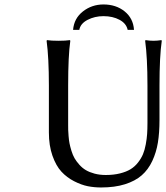

<svg xmlns="http://www.w3.org/2000/svg" viewBox="-20 -827 742 857"><path d="M638.2 -444.8Q638.2 -569.8 627.9 -645L629.9 -647.9Q648.4 -645 665 -645Q681.6 -645 700.2 -647.9L702.1 -645Q691.9 -575.2 691.9 -444.8V-291Q691.9 -234.9 684.8 -190.9Q677.7 -147 659.7 -108.4Q641.6 -69.8 612.5 -44.4Q583.5 -19 537.8 -4.6Q492.2 9.8 431.2 9.8Q400.9 9.8 372.1 4.2Q343.3 -1.5 310.8 -18.1Q278.3 -34.7 254.2 -60.8Q230 -86.9 214.1 -132.1Q198.2 -177.2 198.2 -235.8V-444.8Q198.2 -569.8 188 -645L189.9 -647.9Q208.5 -645 241.2 -645Q273.4 -645 292 -647.9L293.9 -645Q284.2 -578.6 284.2 -444.8V-269Q284.2 -255.4 284.4 -246.8Q284.7 -238.3 286.1 -219.5Q287.6 -200.7 290.3 -187Q293 -173.3 298.8 -154.1Q304.7 -134.8 312.7 -120.8Q320.8 -106.9 334 -92Q347.2 -77.1 363.3 -67.6Q379.4 -58.1 402.1 -52Q424.8 -45.9 452.1 -45.9Q487.3 -45.9 515.6 -53Q543.9 -60.1 563 -71.8Q582 -83.5 596.2 -101.8Q610.4 -120.1 618.2 -138.7Q626 -157.2 630.6 -182.4Q635.3 -207.5 636.7 -228.8Q638.2 -250 638.2 -276.9ZM306.2 -693.8Q310.5 -745.1 350.3 -776.1Q390.1 -807.1 441.9 -807.1Q498 -807.1 536.4 -776.1Q574.7 -745.1 578.1 -693.8H549.8Q543.9 -722.2 513.7 -738.5Q483.4 -754.9 441.9 -754.9Q402.8 -754.9 370.8 -738.3Q338.9 -721.7 334 -693.8Z"/></svg>

Font: Linear Smooth
Style: Regular
Weight: 400
Designer: Philipp H. Poll, Flanker
Foundry: Philipp H. Poll, reworked by Flanker
Version: Version 1.061 | FøM Fix